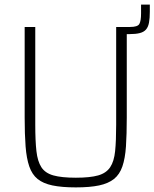

<svg xmlns="http://www.w3.org/2000/svg" viewBox="-20 -805 670 833"><path d="M491 -657V-688H544Q577 -688 584.5 -701Q592 -714 592 -747V-785H630V-754Q630 -726 626.5 -707Q623 -688 613.5 -677Q604 -666 586.5 -661.5Q569 -657 542 -657ZM309 8Q248 8 207.5 -0.5Q167 -9 143 -28.5Q119 -48 107 -83Q95 -118 91 -170Q87 -222 87 -295V-688H133V-264Q133 -194 138 -149.5Q143 -105 159.5 -79.5Q176 -54 211.5 -44Q247 -34 309 -34Q371 -34 406 -44Q441 -54 458 -79.5Q475 -105 479.5 -149.5Q484 -194 484 -264V-688H530V-295Q530 -222 526.5 -170Q523 -118 511 -83Q499 -48 474.5 -28.5Q450 -9 410 -0.5Q370 8 309 8Z"/></svg>

Font: Saira SemiCondensed ExtraLight
Style: Regular
Weight: 250
Width: 4
Designer: Hector Gatti with collaboration of the Omnibus-Type team
Foundry: Omnibus-Type
Version: Version 1.101